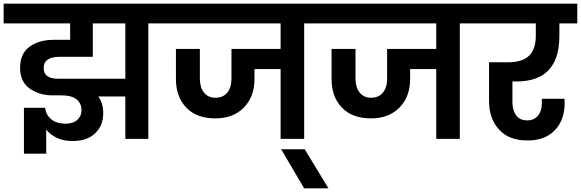

<svg xmlns="http://www.w3.org/2000/svg" viewBox="-41 -760 3180 1051"><path d="M277 -329H645V-632H467V-449H286Q198 -449 198 -388Q198 -329 277 -329ZM645 0V-232H497Q524 -195 524 -140Q524 -73 480 -30.5Q436 12 356 12Q265 12 212 -50V81H90V-170H206Q210 -132 239 -107.5Q268 -83 317 -83Q360 -83 382.5 -104Q405 -125 405 -156Q405 -195 377.5 -216.5Q350 -238 297 -238H238Q167 -241 118 -278Q69 -315 69 -389Q69 -467 121 -504.5Q173 -542 252 -542H343V-632H-21V-740H882V-632H771V0Z M841 -632V-740H1735V-632H1624V0H1495V-382H1352V-327Q1352 -231 1294 -171.5Q1236 -112 1138 -112Q1035 -112 978.5 -171Q922 -230 922 -327V-492H1053V-330Q1053 -282 1075.5 -253.5Q1098 -225 1138 -225Q1180 -225 1203 -253Q1226 -281 1226 -330V-492H1495V-632Z M1624 271 1498 57H1627L1757 271Z M1693 -632V-740H2587V-632H2476V0H2347V-382H2204V-327Q2204 -231 2146 -171.5Q2088 -112 1990 -112Q1887 -112 1830.5 -171Q1774 -230 1774 -327V-492H1905V-330Q1905 -282 1927.5 -253.5Q1950 -225 1990 -225Q2032 -225 2055 -253Q2078 -281 2078 -330V-492H2347V-632Z M2545 -632V-740H3119V-632H3021V-563Q3021 -314 2786 -314H2764V-201Q2764 -156 2784.5 -128.5Q2805 -101 2845 -101Q2882 -101 2903.5 -126.5Q2925 -152 2925 -194V-219H3049Q3050 -210 3050 -198Q3050 -103 2996 -47Q2942 9 2847 9Q2745 9 2690.5 -51Q2636 -111 2636 -207V-419H2739Q2819 -419 2855.5 -455.5Q2892 -492 2892 -563V-632Z"/></svg>

Font: SVN-Poppins SemiBold
Style: Regular
Weight: 600
Designer: Ninad Kale (Devanagari), Jonny Pinhorn (Latin)
Foundry: Indian Type Foundry
Version: Version 3.002 2017